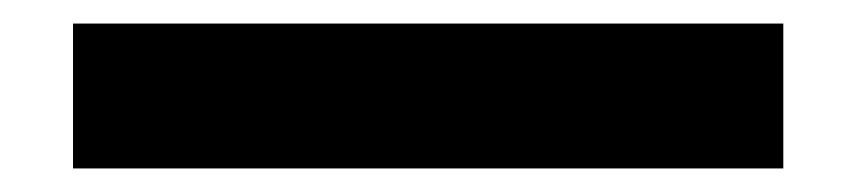

<svg xmlns="http://www.w3.org/2000/svg" viewBox="-20 44 727 163"><path d="M42 187V64H645V187Z"/></svg>

Font: Readex Pro bold
Style: Bold
Weight: 700
Designer: Bonnie Shaver-Troup, Thomas Jockin
Foundry: Lexend
Version: Version 1.200; ttfautohint (v1.8.3)